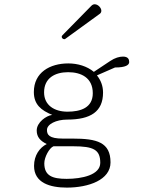

<svg xmlns="http://www.w3.org/2000/svg" viewBox="-20 -687 645 878"><path d="M436.5 -624C441.4 -627.4 443.4 -632.8 443.4 -637.7C443.4 -651.4 428.2 -667.5 413.1 -667.5C407.7 -667.5 402.8 -665.5 397.9 -660.6L265.6 -525.9C263.2 -523.4 262.2 -521 262.2 -518.6C262.2 -512.7 268.1 -507.8 273.9 -507.8C275.9 -507.8 277.8 -508.3 279.3 -509.8ZM404.3 -260.7C404.3 -193.8 348.1 -176.3 288.6 -176.3C229.5 -176.3 181.6 -205.1 181.6 -264.6C181.6 -330.1 231.4 -356.9 291.5 -356.9C351.1 -356.9 404.3 -331.5 404.3 -260.7ZM224.6 -18.1H314.5C408.7 -18.1 438.5 -2 438.5 57.6C438.5 113.3 354 130.9 284.7 130.9C218.3 130.9 182.6 116.2 182.6 59.6C182.6 31.7 205.6 -10.7 224.6 -18.1ZM267.6 -53.2C203.6 -53.2 194.8 -71.3 194.8 -92.8C194.8 -119.1 236.8 -140.1 287.1 -140.1C395 -140.1 451.2 -176.8 451.2 -263.7C451.2 -294.4 440.9 -320.3 423.3 -342.3L505.9 -378.4C554.7 -378.4 570.8 -389.6 570.8 -403.3C570.8 -415.5 565.9 -428.2 542.5 -428.2C526.4 -428.2 505.9 -422.9 483.4 -407.7L409.2 -358.4C377.9 -384.3 335.4 -397 292.5 -397C208.5 -397 134.8 -356 134.8 -266.1C134.8 -209 168 -182.6 218.8 -161.6C191.9 -158.2 147.9 -127.9 147.9 -90.3C147.9 -60.1 164.6 -42.5 193.8 -28.3C161.6 -12.2 135.7 22.9 135.7 71.8C135.7 149.4 209 170.9 285.6 170.9C385.3 170.9 485.4 135.7 485.4 55.7C485.4 -36.6 422.9 -53.2 313 -53.2Z"/></svg>

Font: Cutive Mono
Style: Regular
Weight: 400
Monospace: yes
Designer: Vernon Adams
Foundry: Vernon Adams
Version: Version 1.002